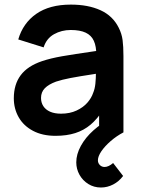

<svg xmlns="http://www.w3.org/2000/svg" viewBox="-20 -575 616 834"><path d="M418.5 239.5Q388 239.5 363.6 224.3Q339.2 209.1 325.2 184Q311.3 158.8 311.3 130.3Q311.3 95.1 331.2 58.7Q351.2 22.2 386 -8.8Q420.8 -39.9 463.5 -60.5L516.2 0Q486 15.9 460.6 38Q435.2 60.1 420.2 82.2Q405.3 104.3 405.3 121.2Q405.3 133.6 413.8 142Q422.2 150.3 434.3 150.3Q442.8 150.3 452.3 145.9Q461.9 141.5 471.3 133L514.7 189.3Q497 213.2 471.6 226.3Q446.2 239.5 418.5 239.5ZM221.2 15Q164.4 15 123.4 -6.7Q82.4 -28.4 61.2 -65.6Q40 -102.8 40 -148Q40 -208.2 69.8 -248.1Q99.5 -288.1 162.8 -309.5Q199.7 -321.9 249.8 -330.7Q299.9 -339.4 392.2 -352.7Q404.6 -354.6 417.2 -356.2Q429.8 -357.9 441.7 -359.8L398.3 -335.7Q398.6 -373.6 387.6 -397.6Q376.7 -421.6 352.2 -433.1Q327.7 -444.7 287.3 -444.7Q247.2 -444.7 214.5 -426.3Q181.8 -407.9 169.5 -369.2L59.3 -403.7Q79.8 -474.4 137.4 -514.7Q195 -555 287.7 -555Q362.9 -555 416.5 -530.6Q470.1 -506.2 495.7 -454.5Q508.8 -428.8 512.5 -401Q516.2 -373.2 516.2 -331.3V0H410.5V-117.2L428 -97.8Q403.1 -58.6 373.7 -33.7Q344.3 -8.8 306.9 3.1Q269.5 15 221.2 15ZM245 -81.2Q283.4 -81.2 312.6 -94.9Q341.8 -108.6 359.5 -129Q377.2 -149.4 384.3 -170.7Q391.9 -188.3 394.3 -211.4Q396.7 -234.4 396.7 -261.5V-271.7L433.7 -260.5L390 -253.4Q322.3 -243.1 286 -236.1Q249.7 -229.1 223.5 -220.5Q191.2 -208.6 174.7 -191.8Q158.2 -174.9 158.2 -149.5Q158.2 -129.3 168.2 -113.9Q178.2 -98.5 197.6 -89.8Q217.1 -81.2 245 -81.2Z"/></svg>

Font: Manrope
Style: Regular
Weight: 400
Designer: Mikhail Sharanda
Foundry: Mikhail Sharanda
Version: Version 4.503